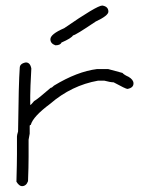

<svg xmlns="http://www.w3.org/2000/svg" viewBox="-20 -670 528 679"><path d="M71.3 -449.2Q86.9 -449.2 90.8 -427.7Q86.9 -356 86.9 -332V-298.8Q89.8 -298.8 100.6 -312.5Q113.8 -319.8 159.2 -359.4Q163.6 -359.4 170.9 -367.2Q252.9 -417 323.2 -425.8H362.3L413.1 -412.1Q418.9 -405.3 434.6 -398.4Q452.1 -388.2 452.1 -375Q452.1 -359.4 430.7 -355.5Q424.8 -355.5 381.8 -378.9Q370.6 -378.9 348.6 -384.8H327.1Q232.9 -368.2 157.2 -302.7Q96.7 -257.8 88.9 -228.5Q85 -228 85 -224.6V-197.3Q85 -194.8 81.1 -175.8V-115.2Q81.1 -80.6 79.1 -29.3Q72.8 -11.7 57.6 -11.7Q47.9 -11.7 38.1 -27.3Q40 -94.7 40 -125V-187.5Q40 -192.4 43.9 -205.1Q45.9 -377.9 49.8 -429.7Q49.8 -445.3 71.3 -449.2ZM341.8 -650.4Q363.3 -647 363.3 -628.9Q363.3 -614.7 318.4 -593.8Q246.1 -544.9 238.3 -544.9Q232.4 -534.7 197.3 -519.5Q193.4 -509.8 175.8 -509.8Q158.2 -516.1 158.2 -531.2Q158.2 -549.3 207 -570.3Q322.8 -650.4 341.8 -650.4Z"/></svg>

Font: CEF Fonts CJK
Style: Regular
Weight: 400
Designer: PartyBoss (派对大魔王)
Version: Release 2.25